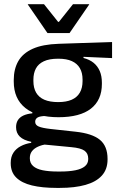

<svg xmlns="http://www.w3.org/2000/svg" viewBox="-20 -706 558 914"><path d="M258.5 -148Q155.5 -148 100.5 -192Q45.5 -236 45.5 -317.5V-325.5Q45.5 -377 67 -414.8Q88.5 -452.5 135.8 -473.8Q183 -495 259.5 -497.5L513.5 -506V-429.5L377.5 -435.5V-430Q406.5 -422.5 425.8 -406.8Q445 -391 455 -367.5Q465 -344 465 -312V-306.5Q465 -229.5 412.8 -188.8Q360.5 -148 258.5 -148ZM254.5 110.5H267Q309.5 110.5 339 104.5Q368.5 98.5 384.2 85.5Q400 72.5 400 51V49.5Q400 24 382 11.2Q364 -1.5 319.5 -5.5L178.5 -19L203 -20Q179 -16 160.8 -7.8Q142.5 0.5 132.2 13.8Q122 27 122 46.5V47.5Q122 70.5 137.8 84.5Q153.5 98.5 183.2 104.5Q213 110.5 254.5 110.5ZM248.5 188.5Q181 188.5 132.2 176.8Q83.5 165 57.2 139.2Q31 113.5 31 71V69Q31 40.5 43.8 21Q56.5 1.5 78.8 -10.2Q101 -22 128.5 -26V-31Q92 -38.5 74.2 -55.8Q56.5 -73 56.5 -100.5V-101Q56.5 -120 65 -133.8Q73.5 -147.5 90.8 -155.8Q108 -164 134 -166.5V-177.5L237 -152.5L199.5 -154Q170 -153.5 158.8 -146.5Q147.5 -139.5 147.5 -126.5V-126Q147.5 -111 164.2 -103.8Q181 -96.5 221 -92L340 -79Q419 -70.5 455.5 -40.5Q492 -10.5 492 50.5V53Q492 100 464.8 130Q437.5 160 386.8 174.2Q336 188.5 265 188.5ZM257 -220Q295.5 -220 321.2 -231.2Q347 -242.5 360 -265Q373 -287.5 373 -320V-327.5Q373 -359.5 360.2 -381.5Q347.5 -403.5 322.2 -415Q297 -426.5 258.5 -426.5H256Q214.5 -426.5 188.5 -414.2Q162.5 -402 150.8 -379.8Q139 -357.5 139 -327V-320Q139 -287.5 152 -265Q165 -242.5 191.2 -231.2Q217.5 -220 257 -220ZM206 -548.5 112.5 -684.5V-686H189.5L256.5 -602H260.5L327.5 -686H404.5V-684.5L311 -548.5Z"/></svg>

Font: Anek Latin Medium Medium
Style: Regular
Weight: 500
Version: Version 1.003